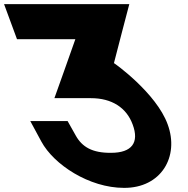

<svg xmlns="http://www.w3.org/2000/svg" viewBox="-296 -845 913 931"><path d="M-121.5 -655H-213.6L-276.3 -825H-184.2H177H262H331L296.9 -695L256.5 -539C258.5 -539 462 -394 517 -242C574.9 -85 485 67 305.3 66C136.3 66 -35.4 -47 -95.7 -159L-149.2 -258H31.8L71.7 -187C102 -133 151 -103 242.6 -104C342.7 -104 380.8 -153 347 -242C317.1 -323 246.1 -369 144.9 -369H47.2H-32.2L14.2 -499L69.4 -655Z"/></svg>

Font: Nordica Plus
Style: NordicaClassicBkExtOpObl
Weight: 900
Version: Version 1.01